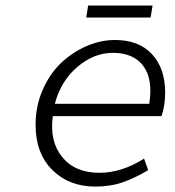

<svg xmlns="http://www.w3.org/2000/svg" viewBox="-20 -668 640 701"><path d="M294.9 -604 301.8 -647.9H537.1L529.8 -604ZM328.1 13.2Q231.9 13.2 170.9 -47.6Q109.9 -108.4 109.9 -211.9Q109.9 -280.3 135.7 -339.6Q161.6 -398.9 203.1 -438.2Q244.6 -477.5 296.1 -499.8Q347.7 -522 399.9 -522Q486.8 -522 534.9 -470.2Q583 -418.5 583 -329.1Q583 -283.2 569.8 -244.1H172.9Q160.2 -152.3 207 -94.7Q253.9 -37.1 342.8 -37.1Q424.3 -37.1 505.9 -88.9L521 -46.9Q474.6 -19 429.4 -2.9Q384.3 13.2 328.1 13.2ZM180.2 -289.1H524.9Q539.1 -378.4 503.4 -426.8Q467.8 -475.1 392.1 -475.1Q323.2 -475.1 262.9 -424.1Q202.6 -373 180.2 -289.1Z"/></svg>

Font: Office Code Pro Light Italic
Style: Regular
Weight: 300
Italic angle: -9°
Designer: Nathan Rutzky & Paul D. Hunt
Foundry: Adobe Systems Incorporated
Version: Version 1.004;PS 001.004;hotconv 1.0.70;makeotf.lib2.5.58329